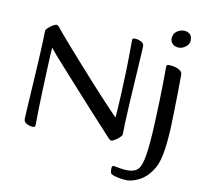

<svg xmlns="http://www.w3.org/2000/svg" viewBox="-102 -867 1299 1221"><g transform="rotate(10 548.0 -256.0)"><path d="M149 13Q129 13 108.5 3Q88 -7 88 -27Q88 -32 90 -68.5Q92 -105 95.5 -161.5Q99 -218 103 -283.5Q107 -349 110.5 -412.5Q114 -476 116 -526Q118 -576 118 -601Q118 -609 131 -621Q144 -633 159.5 -642.5Q175 -652 183 -652Q193 -652 202 -640Q211 -628 236.5 -598Q262 -568 298 -527Q334 -486 376.5 -438.5Q419 -391 461.5 -343.5Q504 -296 543 -254Q582 -212 611.5 -181Q641 -150 655 -136Q656 -142 658.5 -181.5Q661 -221 664.5 -288Q668 -355 670.5 -443.5Q673 -532 673 -635Q673 -645 675.5 -648.5Q678 -652 688 -652Q708 -652 728.5 -642.5Q749 -633 749 -613Q749 -608 747 -571Q745 -534 741.5 -477.5Q738 -421 734 -356Q730 -291 726.5 -227.5Q723 -164 721 -114Q719 -64 719 -39Q719 -31 705.5 -18.5Q692 -6 676.5 3.5Q661 13 654 13Q649 13 644 9Q639 5 635 1Q614 -22 575 -64.5Q536 -107 487.5 -160Q439 -213 389 -269Q339 -325 294.5 -374Q250 -423 219.5 -458Q189 -493 181 -504Q180 -496 178 -456.5Q176 -417 173.5 -358Q171 -299 168.5 -233.5Q166 -168 164.5 -107.5Q163 -47 163 -4Q163 6 160.5 9.5Q158 13 149 13ZM974 -644Q950 -644 934.5 -658Q919 -672 919 -692Q919 -723 941 -739.5Q963 -756 989 -756Q1009 -756 1025 -744Q1041 -732 1041 -701Q1041 -679 1019.5 -661.5Q998 -644 974 -644ZM796 244Q765 244 737 237.5Q709 231 699 226Q690 222 687.5 213Q685 204 685 188Q685 169 698 169Q703 169 731 175Q759 181 790 181Q833 181 855 159Q877 137 889 65Q901 -7 907 -146Q910 -208 912 -273Q914 -338 915 -399Q916 -460 916 -510Q916 -517 919 -520.5Q922 -524 931 -524Q951 -524 971 -519Q991 -514 1005 -503.5Q1019 -493 1019 -478Q1019 -426 1018 -363Q1017 -300 1015.5 -237Q1014 -174 1012 -122Q1008 -48 1001 0.5Q994 49 985 79.5Q976 110 964.5 130Q953 150 940 166Q911 204 869.5 224Q828 244 796 244Z"/></g></svg>

Font: BriemHand
Style: Regular
Weight: 400
Designer: Gunnlaugur SE Briem, Eben Sorkin
Foundry: Sorkin Type
Version: Version 1.001; ttfautohint (v1.8.4.7-5d5b)